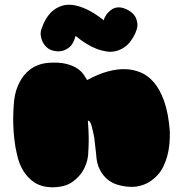

<svg xmlns="http://www.w3.org/2000/svg" viewBox="-20 -785 756 813"><path d="M699 -230Q701 -171 688 -123Q682 -102 672.5 -81.5Q663 -61 647 -43.5Q631 -26 609.5 -13Q588 0 558 5Q558 5 546 6Q534 7 515.5 5Q497 3 475.5 -3.5Q454 -10 435 -25.5Q416 -41 402.5 -67Q389 -93 387 -133Q383 -172 379 -203Q374 -229 368 -251.5Q362 -274 352 -274Q355 -237 355.5 -210Q356 -183 355 -164Q354 -142 353 -126Q348 -89 330 -60Q315 -35 285.5 -14Q256 7 204 8Q179 8 159.5 2.5Q140 -3 125 -13Q110 -23 98.5 -35.5Q87 -48 79 -61Q60 -92 52 -131Q45 -158 41 -193Q37 -223 36 -265Q35 -307 40 -361Q45 -403 63 -437Q70 -451 81 -465Q92 -479 107 -490.5Q122 -502 141.5 -509.5Q161 -517 186 -519Q230 -522 258.5 -515Q287 -508 305 -496.5Q323 -485 332.5 -471.5Q342 -458 349 -446Q439 -495 513 -492Q544 -491 575 -478.5Q606 -466 631.5 -436.5Q657 -407 675 -357Q693 -307 699 -230ZM545 -629Q530 -602 511 -588Q492 -574 472 -569Q452 -564 431.5 -567Q411 -570 392 -577Q347 -594 300 -633Q291 -599 274.5 -585.5Q258 -572 241 -569Q222 -565 200 -572Q187 -576 176.5 -586Q166 -596 160 -609Q154 -622 152.5 -636Q151 -650 156 -663Q174 -717 208 -743Q223 -754 242.5 -760.5Q262 -767 287.5 -764Q313 -761 345 -746.5Q377 -732 416 -702L418 -698Q428 -727 451 -743.5Q474 -760 505 -750Q530 -741 545 -725Q558 -711 561.5 -687.5Q565 -664 545 -629Z"/></svg>

Font: Sniglet
Style: ExtraBold
Weight: 800
Version: Version 2.000; ttfautohint (v0.95) -l 8 -r 50 -G 200 -x 14 -